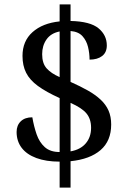

<svg xmlns="http://www.w3.org/2000/svg" viewBox="-20 -780 599 879"><path d="M253 -40Q191 -40 146.5 -56.5Q102 -73 79 -103.5Q56 -134 56 -176Q56 -206 75 -224.5Q94 -243 128 -243Q135 -202 147.5 -165.5Q160 -129 185 -106.5Q210 -84 253 -84V-331Q191 -359 153.5 -386.5Q116 -414 99.5 -447Q83 -480 83 -524Q83 -592 129 -633Q175 -674 253 -682V-760H303V-684Q393 -682 431 -650.5Q469 -619 469 -572Q469 -540 447.5 -523.5Q426 -507 390 -507Q390 -536 383 -565Q376 -594 357.5 -614.5Q339 -635 303 -638V-405Q348 -385 382.5 -365.5Q417 -346 441 -323.5Q465 -301 477 -273.5Q489 -246 489 -210Q489 -135 440.5 -93Q392 -51 303 -42V79H253ZM303 -87Q348 -95 372.5 -123.5Q397 -152 397 -195Q397 -235 376 -260.5Q355 -286 303 -309ZM253 -636Q213 -628 193 -599.5Q173 -571 173 -532Q173 -490 193.5 -467Q214 -444 253 -427Z"/></svg>

Font: Noto Serif NP Hmong
Style: Regular
Weight: 400
Designer: Dalton Maag Ltd
Foundry: Dalton Maag Ltd
Version: Version 1.001